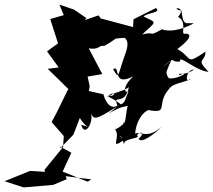

<svg xmlns="http://www.w3.org/2000/svg" viewBox="-28 -891 929 837"><path d="M353 -456 363 -515 354 -557 418 -568 359 -680C409 -673 399 -695 427 -691C497 -730 453 -721 516 -726C542 -703 518 -659 507 -624C484 -551 488 -551 465 -590C501 -609 457 -510 553 -558C481 -491 537 -464 551 -522C504 -456 534 -446 482 -429C531 -417 490 -447 438 -473C497 -470 456 -503 441 -464C453 -487 505 -489 534 -511C514 -423 461 -486 484 -431C449 -408 427 -461 423 -480L324 -502ZM250 -825 191 -808 225 -702 177 -667 228 -597 180 -591 271 -502 268 -500 218 -398 197 -359 250 -298 247 -250 166 -151 168 -142 103 -146 -8 -101 75 -74 204 -85 263 -110 258 -123 370 -109 354 -99 245 -143 283 -225 236 -251 233 -243 292 -304 320 -377C348 -328 381 -332 326 -347C343 -285 388 -371 364 -408C380 -371 376 -359 483 -427C399 -353 465 -424 530 -429C522 -423 519 -330 510 -363C525 -346 447 -314 474 -326C500 -294 447 -236 510 -279C479 -313 505 -305 514 -254C505 -283 541 -282 574 -294C554 -310 621 -330 576 -285C594 -259 674 -334 680 -341C612 -280 586 -322 561 -308C568 -387 618 -418 625 -410C709 -396 652 -436 707 -501C727 -532 775 -528 806 -549C774 -518 783 -589 818 -588C772 -555 743 -579 755 -563C804 -589 764 -548 710 -549C690 -564 702 -608 692 -561C718 -642 738 -640 680 -598C745 -653 707 -617 758 -623C746 -658 831 -579 881 -578C822 -640 867 -616 868 -666C777 -605 815 -638 745 -677C812 -727 807 -747 774 -744C762 -746 787 -799 748 -817C792 -867 704 -858 763 -844C771 -773 783 -794 817 -789C689 -722 648 -788 678 -763C610 -727 658 -756 592 -741C658 -802 656 -790 598 -819C613 -836 677 -835 652 -856L554 -807L552 -773L410 -811L402 -824L340 -803L349 -812L295 -849L231 -871Z"/></svg>

Font: Hussar Lance
Style: Italic
Weight: 700
Foundry: Cannot Into Space Fonts, PlusOne Fonts
Version: Version 2.27